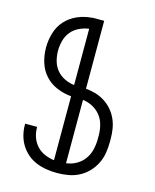

<svg xmlns="http://www.w3.org/2000/svg" viewBox="-112 -812 724 896"><g transform="rotate(15 250.0 -363.5)"><path d="M249 8Q224 8 198.5 4Q173 0 149.5 -9.5Q126 -19 106.5 -35.5Q87 -52 73.5 -73.5Q60 -95 53.5 -120Q47 -145 47 -170V-176H105V-172Q105 -148 113 -125.5Q121 -103 137 -85.5Q153 -68 175.5 -58.5Q198 -49 221 -46V-355Q185 -358 151.5 -372Q118 -386 94 -412.5Q70 -439 59.5 -474Q49 -509 49 -545Q49 -580 59.5 -615.5Q70 -651 94 -677Q118 -703 151.5 -717.5Q185 -732 221 -734V-735H279V-407Q303 -405 326.5 -398Q350 -391 370.5 -378Q391 -365 407 -346.5Q423 -328 433 -306Q443 -284 447 -260Q451 -236 451 -212V-195Q451 -168 446.5 -141Q442 -114 429.5 -89.5Q417 -65 398 -45.5Q379 -26 354.5 -13.5Q330 -1 303 3.5Q276 8 249 8ZM221 -409V-681Q197 -678 174 -667Q151 -656 135.5 -637Q120 -618 113.5 -593.5Q107 -569 107 -545Q107 -520 113.5 -496Q120 -472 135.5 -453Q151 -434 174 -423Q197 -412 221 -409ZM279 -47Q305 -50 328 -63Q351 -76 366 -97Q381 -118 387 -143.5Q393 -169 393 -195V-212Q393 -237 386.5 -262Q380 -287 364.5 -306.5Q349 -326 326.5 -338Q304 -350 279 -353Z"/></g></svg>

Font: Iosevka Fixed Light
Style: Regular
Weight: 300
Monospace: yes
Designer: Belleve Invis
Foundry: Belleve Invis
Version: Version 32.3.0